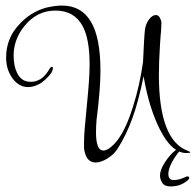

<svg xmlns="http://www.w3.org/2000/svg" viewBox="-20 -537 704 690"><path d="M324 47Q291 47 283 3Q282 -1 282 -4.5Q282 -8 282 -12V-27Q282 -44 284.5 -76Q287 -108 292 -157Q297 -206 299.5 -243Q302 -280 302 -306Q302 -399 276 -445Q246 -499 179 -499Q114 -499 69 -445Q29 -396 29 -338Q29 -300 41 -276Q56 -243 90 -243Q104 -243 113 -247Q138 -255 157 -288Q162 -297 166 -297Q170 -297 170 -292Q170 -282 161 -270.5Q152 -259 141 -249.5Q130 -240 123 -236Q101 -224 81 -224Q49 -224 26 -254Q2 -286 2 -330Q2 -398 47 -447Q88 -493 144 -509Q161 -513 175 -515Q189 -517 203 -517Q272 -517 306.5 -459.5Q341 -402 341 -283Q341 -249 337.5 -205.5Q334 -162 327 -106Q326 -94 325.5 -83Q325 -72 325 -61Q325 -31 331 -14Q337 4 352 4Q367 4 389 -18Q428 -57 458 -154Q482 -229 494 -314Q496 -356 497.5 -385Q499 -414 501 -431Q504 -452 516 -468Q528 -483 540 -483Q553 -483 559 -462L560 -458V-451L559 -428Q558 -418 557 -405.5Q556 -393 555 -377Q553 -345 552 -318Q551 -291 551 -268Q551 -33 655 5Q664 9 664 10Q664 13 650 13Q597 13 554 -73Q536 -109 521.5 -154.5Q507 -200 496 -263Q478 -173 455.5 -111.5Q433 -50 404 -5Q392 16 367 32Q343 47 324 47ZM593 133Q571 133 563 120Q555 107 555 94Q555 73 573.5 45Q592 17 612 2Q614 0 621 0Q627 0 627 4Q610 23 597.5 47Q585 71 585 88Q585 110 604 110Q618 110 630.5 105.5Q643 101 651 97H654Q660 97 660 103Q660 109 640.5 121Q621 133 593 133Z"/></svg>

Font: Puppies Play
Style: Regular
Weight: 400
Designer: Robert E. Leuschke
Foundry: Robert E. Leuschke
Version: Version 1.010; ttfautohint (v1.8.3)